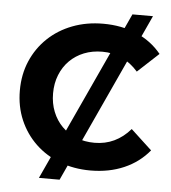

<svg xmlns="http://www.w3.org/2000/svg" viewBox="-57 -822 838 943"><g transform="rotate(5 362.0 -350.0)"><path d="M170 70 557.6 -770H658.9L271.9 70ZM418.4 11.8Q336.8 11.8 267.4 -14.7Q198 -41.2 147 -89.9Q96.1 -138.6 67.7 -204.7Q39.3 -270.8 39.3 -350Q39.3 -429.2 67.7 -495.3Q96.1 -561.4 147.3 -610.1Q198.6 -658.8 268 -685.3Q337.4 -711.8 419 -711.8Q509.9 -711.8 583.7 -680.3Q657.5 -648.8 707.1 -588.1L603.3 -491.9Q567.5 -532.7 523.3 -553.6Q479.2 -574.5 426.8 -574.5Q377.7 -574.5 336.8 -558.3Q296 -542 266 -512.1Q236.1 -482.2 219.6 -440.9Q203 -399.7 203 -350Q203 -300.3 219.6 -259.1Q236.1 -217.8 266 -187.9Q296 -158 336.8 -141.7Q377.7 -125.5 426.8 -125.5Q479.2 -125.5 523.3 -146.4Q567.5 -167.3 603.3 -208.7L707.1 -112.5Q657.5 -52.2 583.7 -20.2Q509.9 11.8 418.4 11.8Z"/></g></svg>

Font: Montserrat Thin
Style: Regular
Weight: 100
Designer: Julieta Ulanovsky
Foundry: Julieta Ulanovsky
Version: Version 9.000